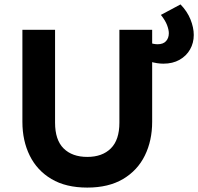

<svg xmlns="http://www.w3.org/2000/svg" viewBox="-20 -835 898 870"><path d="M375.5 15Q278.5 15 213.2 -23.8Q148 -62.5 114.8 -129.8Q81.5 -197 81.5 -283V-700H229.5V-279Q229.5 -201 268.2 -162.5Q307 -124 375.5 -124Q443.5 -124 482.2 -162.5Q521 -201 521 -279V-700H669.5V-283Q669.5 -197.5 636.2 -130Q603 -62.5 537.5 -23.8Q472 15 375.5 15ZM720.5 -546.5Q691.5 -546.5 660.8 -555.8Q630 -565 599.5 -577V-663Q627 -652 651.5 -643.2Q676 -634.5 694 -634.5Q719.5 -634.5 732.2 -648.5Q745 -662.5 745 -684.5Q745 -700 737 -721.2Q729 -742.5 709 -767.5L798 -815Q828.5 -783.5 843.2 -746.8Q858 -710 858 -676.5Q858 -640.5 841.2 -611Q824.5 -581.5 793.5 -564Q762.5 -546.5 720.5 -546.5Z"/></svg>

Font: Geologica Cursive SemiBold
Style: Regular
Weight: 600
Designer: Sindre Bremnes, Frode Helland
Foundry: Monokrom Skriftforlag AS
Version: Version 1.010;gftools[0.9.28]